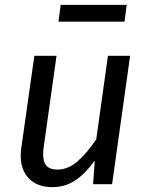

<svg xmlns="http://www.w3.org/2000/svg" viewBox="-20 -756 608 788"><path d="M65 -118Q65 -135 68 -153L121 -527H212L160 -157Q157 -139 157 -124Q157 -90 171.5 -75Q186 -60 215 -60Q260 -60 298.5 -94Q337 -128 375 -184L423 -527H514L440 0H362L369 -97Q330 -43 288.5 -15.5Q247 12 195 12Q134 12 99.5 -22.5Q65 -57 65 -118ZM220 -667 229 -736H500L491 -667Z"/></svg>

Font: FiraGO
Style: Italic
Weight: 400
Italic angle: -8°
Designer: bBox Type GmbH
Foundry: bBox Type GmbH
Version: Version 1.001